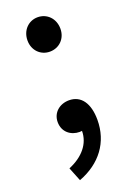

<svg xmlns="http://www.w3.org/2000/svg" viewBox="-144 -596 585 850"><g transform="rotate(-20 149.0 -171.0)"><path d="M149 -380C193 -380 227 -413 227 -460C227 -508 193 -542 149 -542C106 -542 72 -508 72 -460C72 -413 106 -380 149 -380ZM79 200C183 161 243 80 243 -25C243 -102 211 -149 154 -149C110 -149 74 -120 74 -75C74 -28 110 -1 151 -1L162 -2C162 58 121 107 53 135Z"/></g></svg>

Font: GenYoGothic2 TW M
Style: Regular
Weight: 500
Version: Version 2.100;PS 2.1;hotconv 16.6.51;makeotf.lib2.5.65220 DE